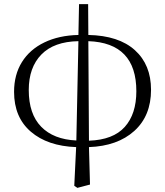

<svg xmlns="http://www.w3.org/2000/svg" viewBox="-20 -695 798 928"><path d="M119 -260Q119 -144 179 -82.5Q239 -21 349 -16L359 -496Q241 -494 180 -431.5Q119 -369 119 -260ZM48 -251Q48 -334 86 -395Q124 -456 194.5 -490Q265 -524 359 -526L362 -675H406L407 -526Q554 -523 632 -452.5Q710 -382 710 -261Q710 -135 629 -62Q548 11 410 16L415 197L354 213L339 203L348 16Q210 11 129 -58.5Q48 -128 48 -251ZM639 -254Q639 -488 407 -496L410 -15Q527 -19 583 -81.5Q639 -144 639 -254Z"/></svg>

Font: GL-CurulMinamoto Light
Style: Regular
Weight: 300
Designer: Eunice (kana); Ryoko NISHIZUKA 西塚涼子 (ideographs); Frank Grießhammer (Latin, Greek & Cyrillic); Wenlong ZHANG
Foundry: Gutenberg Labo; Adobe
Version: Version 1.002